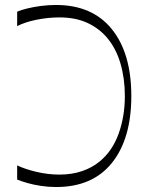

<svg xmlns="http://www.w3.org/2000/svg" viewBox="-20 -736 601 772"><path d="M49 -14V-71Q80 -56 126.5 -45Q173 -34 219 -34Q269 -34 310 -48Q351 -62 381 -87Q432 -129 457 -198.5Q482 -268 482 -350Q482 -421 464 -482Q446 -543 409 -586Q376 -624 329 -645Q282 -666 219 -666Q173 -666 126.5 -656.5Q80 -647 49 -631V-689Q65 -696 89.5 -702Q114 -708 144 -712Q174 -716 205 -716Q351 -716 429.5 -619Q508 -522 508 -350Q508 -178 430 -81Q352 16 206 16Q175 16 145 11.5Q115 7 90.5 0Q66 -7 49 -14Z"/></svg>

Font: Ojuju Light
Style: Regular
Weight: 300
Designer: Chisaokwu Joboson, Mirko Velimirovic
Foundry: Udi Foundry
Version: Version 1.000